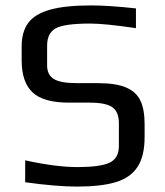

<svg xmlns="http://www.w3.org/2000/svg" viewBox="-20 -679 609 709"><path d="M73 -6V-87Q186 -62 266 -62Q349 -62 384 -78Q419 -94 419 -140V-224Q419 -266 395 -283Q371 -300 311 -300H235Q140 -300 100 -338Q60 -376 60 -456V-508Q60 -561 84 -594Q108 -627 164 -643Q220 -659 317 -659Q380 -659 482 -648V-575Q368 -592 312 -592Q217 -592 185 -574Q154 -556 154 -511V-437Q154 -403 178.5 -387.5Q203 -372 263 -372H341Q408 -372 445.5 -356Q483 -340 498.5 -307.5Q514 -275 514 -220V-173Q514 -103 488 -63Q462 -23 408 -6.5Q354 10 264 10Q188 10 73 -6Z"/></svg>

Font: Play
Style: Regular
Weight: 400
Designer: Jonas Hecksher (Cyrillic expansion: Cyreal)
Foundry: Jonas Hecksher, Playtype, e-types AS
Version: Version 2.101; ttfautohint (v1.5.65-e2d9)